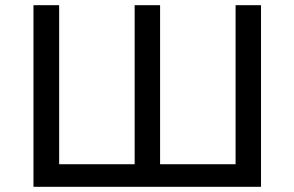

<svg xmlns="http://www.w3.org/2000/svg" viewBox="-20 -720 1135 740"><path d="M986 -700V0H109V-700H208V-87H499V-700H597V-87H888V-700Z"/></svg>

Font: Montserrat Alternates Medium
Style: Regular
Weight: 500
Designer: Julieta Ulanovsky
Foundry: Julieta Ulanovsky
Version: Version 7.200